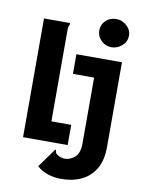

<svg xmlns="http://www.w3.org/2000/svg" viewBox="-94 -749 738 992"><g transform="rotate(10 275.0 -253.5)"><path d="M435 -537Q403 -537 380.5 -559Q358 -581 358 -611Q358 -643 380 -664Q402 -685 435 -685Q466 -685 490 -663Q514 -641 514 -611Q514 -581 490 -559Q466 -537 435 -537ZM66 0V-623H203Q203 -613 199.5 -608Q196 -603 196 -587V-106H300V0ZM293 178Q259 178 226 167Q193 156 169 134L242 33Q246 37 246 42Q246 47 249.5 52.5Q253 58 267 65Q272 67 279.5 69.5Q287 72 296 72Q326 72 350 50.5Q374 29 374 -22V-367H263V-470H502V-26Q502 46 474.5 91Q447 136 400 157.5Q353 179 293 178Z"/></g></svg>

Font: Inconsolata SemiExpanded ExtraBold
Style: Regular
Weight: 800
Width: 6
Monospace: yes
Designer: Raph Levien, Cyreal, Brenton Simpson
Foundry: Raph Levien, Cyreal, Google
Version: Version 3.001; ttfautohint (v1.8.2.53-6de2)